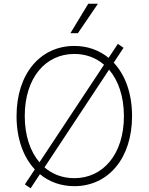

<svg xmlns="http://www.w3.org/2000/svg" viewBox="-20 -982 792 1023"><path d="M143.1 21.3 192.8 -54C242.5 -12.8 305 9.9 376.1 9.9C557.2 9.9 683.6 -138.8 683.6 -363.6C683.6 -484 647.4 -582.7 585.9 -648.1L638.1 -727.3L608 -748.2L558.6 -673.7C508.9 -714.5 446.7 -737.2 376.1 -737.2C194.2 -737.2 68.2 -588.4 68.2 -363.6C68.2 -243.6 104 -145.2 165.5 -79.5L112.6 0.4ZM640.3 -363.6C640.3 -161.6 530.2 -32.7 376.1 -32.7C314.3 -32.7 259.9 -52.9 217 -90.2L561.1 -610.8C610.8 -552.9 639.9 -468 640.3 -363.6ZM190.3 -117.2C141 -174.7 111.9 -259.6 111.9 -363.6C111.9 -566.8 221.9 -694.6 376.1 -694.6C437.1 -694.6 491.5 -674.4 534.4 -637.1ZM355.1 -805H394.9L501.8 -962H450.3Z"/></svg>

Font: Karasuma Gothic
Style: Thin
Weight: 200
Designer: Rasmus Andersson / Ryoko Ishizuka
Foundry: rsms
Version: Version 1.00